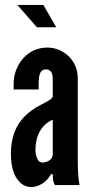

<svg xmlns="http://www.w3.org/2000/svg" viewBox="-20 -747 373 775"><path d="M155 -727 207 -637H129L50 -727ZM193 -417C193 -426 193 -440 190 -450C186 -460 178 -467 165 -467C148 -467 141 -454 138 -438C137 -430 136 -421 136 -412C136 -403 136 -394 136 -386H35V-409C35 -449 50 -485 74 -512C98 -539 132 -555 171 -555C204 -555 234 -542 257 -520C280 -498 294 -467 294 -431V-95C294 -46 297 -24 301 0H202C193 -11 193 -37 193 -44H186C181 -35 172 -22 158 -11C144 0 125 8 105 8C92 8 71 3 55 -17C38 -36 24 -70 24 -127C24 -188 42 -232 66 -262C90 -292 120 -311 145 -324C170 -337 189 -346 193 -357ZM193 -264C144 -243 123 -194 123 -142C123 -135 124 -123 128 -112C132 -100 139 -91 151 -91C174 -91 193 -105 193 -124Z"/></svg>

Font: League Gothic
Style: Regular
Weight: 400
Designer: The League of Moveable Type
Version: Version 1.560;PS 001.560;hotconv 1.0.56;makeotf.lib2.0.21325